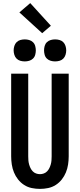

<svg xmlns="http://www.w3.org/2000/svg" viewBox="-20 -1210 515 1238"><path d="M238 8Q211 8 184.5 2.5Q158 -3 135.5 -17.5Q113 -32 96.5 -53Q80 -74 70 -98.5Q60 -123 56 -149.5Q52 -176 52 -202V-735H162V-202Q162 -189 163 -176Q164 -163 167.5 -150.5Q171 -138 176.5 -126.5Q182 -115 191 -105.5Q200 -96 212.5 -91.5Q225 -87 238 -87Q250 -87 262.5 -91.5Q275 -96 284 -105.5Q293 -115 298.5 -126.5Q304 -138 307.5 -150.5Q311 -163 312 -176Q313 -189 313 -202V-735H423V-202Q423 -176 419 -149.5Q415 -123 405 -98.5Q395 -74 378.5 -53Q362 -32 339.5 -17.5Q317 -3 290.5 2.5Q264 8 238 8ZM335 -814Q321 -814 307 -818Q293 -822 282.5 -832Q272 -842 268 -856.5Q264 -871 264 -885Q264 -899 268 -913.5Q272 -928 282.5 -938Q293 -948 307 -952Q321 -956 335 -956Q350 -956 364 -952Q378 -948 388 -938Q398 -928 402.5 -913.5Q407 -899 407 -885Q407 -871 402.5 -856.5Q398 -842 388 -832Q378 -822 364 -818Q350 -814 335 -814ZM140 -814Q125 -814 111 -818Q97 -822 87 -832Q77 -842 72.5 -856.5Q68 -871 68 -885Q68 -899 72.5 -913.5Q77 -928 87 -938Q97 -948 111 -952Q125 -956 140 -956Q154 -956 168 -952Q182 -948 192.5 -938Q203 -928 207 -913.5Q211 -899 211 -885Q211 -871 207 -856.5Q203 -842 192.5 -832Q182 -822 168 -818Q154 -814 140 -814ZM252 -996 105 -1130 175 -1190 308 -1044Z"/></svg>

Font: Iosevka QP
Style: Bold
Weight: 700
Designer: Belleve Invis
Foundry: Belleve Invis
Version: Version 20.0.0; ttfautohint (v1.8.4)